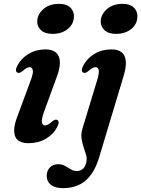

<svg xmlns="http://www.w3.org/2000/svg" viewBox="-20 -730 732 995"><path d="M252 -554.5Q212.5 -554.5 191.8 -574.2Q171 -594 173 -623Q175 -657 205.5 -683.5Q236 -710 285.5 -710Q327 -710 346 -689.5Q365 -669 363 -640.5Q361 -604 330.5 -579.2Q300 -554.5 252 -554.5ZM207 -147.5Q194 -109.5 197.5 -94.8Q201 -80 213.5 -80Q227 -80 248.5 -99Q265.5 -114 276.5 -108.5Q291.5 -100.5 276 -71Q256.5 -33.5 217.5 -10.8Q178.5 12 128.5 12Q72 12 58.5 -23.5Q45 -59 68 -121L139.5 -314.5Q153.5 -352 149.8 -367Q146 -382 133.5 -382Q119.5 -382 98.5 -363Q81.5 -348 70.5 -353.5Q55 -361.5 70.5 -391Q90.5 -428.5 129 -451.2Q167.5 -474 216 -474Q267.5 -474 283.8 -438.8Q300 -403.5 276 -336.5ZM581 -554.5Q541.5 -554.5 521 -574.2Q500.5 -594 502 -623Q504.5 -657 535 -683.5Q565.5 -710 615 -710Q656 -710 675 -689.5Q694 -669 692 -640.5Q690 -604 659.5 -579.2Q629 -554.5 581 -554.5ZM620.5 -336 493 88Q469 166.5 423.5 205.8Q378 245 306 245Q265 245 243.5 227.5Q222 210 222 181.5Q222 155.5 238.2 138.2Q254.5 121 281.5 121Q302 121 317.5 130Q333 139 347.5 147.8Q362 156.5 378.5 156.5Q393.5 156.5 407.2 147Q421 137.5 427.5 110Q431.5 92 426.2 73.2Q421 54.5 413.5 33.2Q406 12 402.5 -12.5Q399 -37 408 -66L483.5 -314.5Q495 -353 491.5 -367.5Q488 -382 475.5 -382Q461 -382 439.5 -363Q422.5 -348 411.5 -353.5Q396.5 -361.5 412 -391Q432 -428.5 470.2 -451.2Q508.5 -474 557 -474Q662 -474 620.5 -336Z"/></svg>

Font: Fraunces 9pt S000 SemiBold
Style: Italic
Weight: 600
Italic angle: -16°
Version: Version 1.000; ttfautohint (v1.8.3)